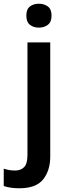

<svg xmlns="http://www.w3.org/2000/svg" viewBox="-73 -768 363 1028"><path d="M68 -684Q68 -650 87.5 -635Q107 -620 135 -620Q163 -620 183 -635Q203 -650 203 -684Q203 -719 183 -733.5Q163 -748 135 -748Q107 -748 87.5 -733.5Q68 -719 68 -684ZM31 240Q120 240 158 192.5Q196 145 196 70V-541H74V61Q74 110 55.5 127.5Q37 145 9 145Q-9 145 -23.5 142.5Q-38 140 -53 135V228Q-19 240 31 240Z"/></svg>

Font: Noto Sans Display Medium
Style: Regular
Weight: 500
Designer: Monotype Design Team
Foundry: Monotype Imaging Inc.
Version: Version 1.900